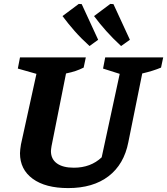

<svg xmlns="http://www.w3.org/2000/svg" viewBox="-20 -948 853 980"><path d="M328 12Q212 12 147 -35.5Q82 -83 82 -166Q82 -175 83.5 -186.5Q85 -198 87 -211L166 -571L71 -598L82 -655H418L407 -603Q387 -593 366.5 -586Q346 -579 317 -573L243 -202Q242 -194 241 -188Q240 -182 240 -177Q240 -136 270.5 -114Q301 -92 357 -92Q443 -92 499 -145L591 -571L506 -598L517 -655H813L802 -603Q762 -586 706 -573L635 -222Q613 -109 534 -48.5Q455 12 328 12ZM437 -713Q394 -752 361 -789.5Q328 -827 299 -866L382 -928L397 -927L481 -745ZM598 -713Q555 -753 522 -790Q489 -827 460 -866L543 -928L559 -927L643 -745Z"/></svg>

Font: Piazzolla SC
Style: Bold Italic
Weight: 700
Italic angle: -11.3°
Designer: Juan Pablo del Peral
Foundry: Huerta Tipografica
Version: Version 1.330